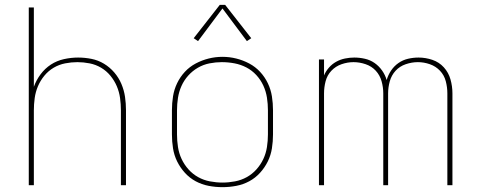

<svg xmlns="http://www.w3.org/2000/svg" viewBox="-20 -766 1990 794"><path d="M99 0V-735H120V-407Q130 -435 148 -459Q166 -483 190.5 -499Q215 -515 244.5 -521.5Q274 -528 303 -528Q331 -528 358.5 -522.5Q386 -517 410 -502.5Q434 -488 452.5 -466.5Q471 -445 482 -419Q493 -393 497 -365.5Q501 -338 501 -310V0H480V-310Q480 -335 476.5 -360.5Q473 -386 463 -409.5Q453 -433 436.5 -453Q420 -473 398 -486Q376 -499 350.5 -504Q325 -509 300 -509Q275 -509 249.5 -504Q224 -499 202 -486Q180 -473 163.5 -453Q147 -433 137 -409.5Q127 -386 123.5 -360.5Q120 -335 120 -310V0Z M900 8Q871 8 842.5 2.5Q814 -3 789 -16.5Q764 -30 744.5 -51.5Q725 -73 712.5 -98.5Q700 -124 695.5 -152.5Q691 -181 691 -210V-310Q691 -339 695.5 -367.5Q700 -396 712.5 -422Q725 -448 744.5 -469Q764 -490 789.5 -503.5Q815 -517 843 -524Q871 -531 900 -531Q929 -531 957 -524Q985 -517 1010.5 -503.5Q1036 -490 1055.5 -469Q1075 -448 1087.5 -422Q1100 -396 1104.5 -367.5Q1109 -339 1109 -310V-210Q1109 -181 1104.5 -152.5Q1100 -124 1087.5 -98.5Q1075 -73 1055.5 -51.5Q1036 -30 1011 -16.5Q986 -3 957.5 2.5Q929 8 900 8ZM900 -11Q926 -11 952 -16Q978 -21 1000.5 -33.5Q1023 -46 1040.5 -65.5Q1058 -85 1069 -108.5Q1080 -132 1084 -158Q1088 -184 1088 -210V-310Q1088 -336 1084 -362Q1080 -388 1069 -412Q1058 -436 1040 -455.5Q1022 -475 999 -487Q976 -499 950 -504Q924 -509 897 -509Q872 -509 846.5 -504Q821 -499 798.5 -486Q776 -473 758.5 -453.5Q741 -434 730.5 -410.5Q720 -387 716 -361.5Q712 -336 712 -310V-210Q712 -184 716 -158Q720 -132 731 -108.5Q742 -85 759.5 -65.5Q777 -46 799.5 -33.5Q822 -21 848 -16Q874 -11 900 -11ZM799 -596 781 -608 889 -746H911L1019 -608L1001 -596L900 -731Z M1299 0V-520H1320V-454Q1327 -471 1340 -486Q1353 -501 1370 -510.5Q1387 -520 1406.5 -524Q1426 -528 1445 -528Q1445 -528 1445 -528Q1445 -528 1445 -528Q1467 -528 1489 -523Q1511 -518 1529 -505.5Q1547 -493 1560 -474.5Q1573 -456 1579 -435Q1585 -456 1597.5 -474.5Q1610 -493 1628 -505.5Q1646 -518 1667.5 -523Q1689 -528 1711 -528Q1711 -528 1711 -528Q1711 -528 1711 -528Q1740 -528 1768 -518.5Q1796 -509 1815.5 -487.5Q1835 -466 1843 -437.5Q1851 -409 1851 -380V0H1830V-380Q1830 -405 1823.5 -430Q1817 -455 1799.5 -473.5Q1782 -492 1757.5 -500.5Q1733 -509 1708 -509Q1683 -509 1658 -500.5Q1633 -492 1616 -473.5Q1599 -455 1592 -430Q1585 -405 1585 -380V0H1565V-380Q1565 -405 1558 -430Q1551 -455 1534 -473.5Q1517 -492 1492 -500.5Q1467 -509 1442 -509Q1417 -509 1392.5 -500.5Q1368 -492 1350.5 -473.5Q1333 -455 1326.5 -430Q1320 -405 1320 -380V0Z"/></svg>

Font: Zed Sans Thin Extended
Style: Regular
Weight: 100
Width: 7
Designer: Belleve Invis
Foundry: Belleve Invis
Version: Version 1.0.0; ttfautohint (v1.8.4)